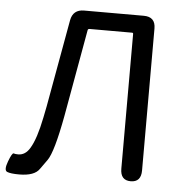

<svg xmlns="http://www.w3.org/2000/svg" viewBox="-53 -785 810 849"><g transform="rotate(5 352.0 -360.5)"><path d="M63 13Q25 13 9.5 6.5Q-6 0 9 -40Q24 -80 31 -77.5Q38 -75 51 -75Q83 -75 103 -109Q129 -152 148 -247Q153 -272 158 -297L228 -686Q237 -734 286 -734H551Q603 -734 603 -682V-52Q603 0 557 0Q511 0 511 -52V-650Q511 -655 506 -655H317Q310 -655 309 -648L240 -262Q210 -100 183 -62Q168 -41 153 -20Q131 13 63 13Z"/></g></svg>

Font: Resource Han Rounded CN
Style: Regular
Weight: 400
Designer: Cyano Hao (round all glyphs); Ryoko NISHIZUKA  (kana, bopomofo & ideographs); Paul D. Hunt (Latin, Greek & Cyrillic); Sa
Foundry: Cyano Hao
Version: 0.990